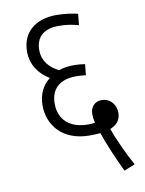

<svg xmlns="http://www.w3.org/2000/svg" viewBox="-80 -689 614 813"><g transform="rotate(-10 226.5 -282.5)"><path d="M389 67 436 48C406 -5 377 -71 360 -117C388 -128 406 -147 406 -179C406 -214 382 -244 345 -244C318 -244 296 -226 296 -190C296 -181 298 -167 301 -154C291 -153 281 -152 272 -152C196 -152 147 -192 147 -263C147 -326 185 -362 256 -362C270 -362 286 -361 298 -359L303 -406C292 -408 273 -410 257 -410C232 -410 210 -407 190 -400C151 -419 122 -451 122 -498C122 -554 156 -585 221 -585C254 -585 280 -580 306 -573L311 -621C289 -627 251 -632 218 -632C132 -632 70 -586 70 -501C70 -444 101 -401 146 -374C116 -352 95 -314 95 -265C95 -181 152 -105 271 -105C287 -105 302 -106 316 -107C331 -62 361 9 389 67Z"/></g></svg>

Font: Noto Sans Condensed Light
Style: Italic
Weight: 300
Width: 3
Italic angle: -12°
Designer: Monotype Design Team
Foundry: Monotype Imaging Inc.
Version: Version 2.013